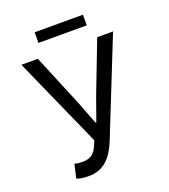

<svg xmlns="http://www.w3.org/2000/svg" viewBox="-165 -1042 1030 1173"><g transform="rotate(-20 350.0 -455.5)"><path d="M198 -925V-856H512V-925ZM131 2C152 10 173 14 208 14C306 14 361 -45 400 -140L650 -766H547L418 -431L364 -279H359L300 -431L161 -766H54L315 -180L298 -141C278 -98 250 -81 202 -81C177 -81 164 -83 152 -88Z"/></g></svg>

Font: Kawkab Mono Light
Style: Bold
Weight: 400
Monospace: yes
Designer: Abdullah Arif
Foundry: Abdullah Arif
Version: Version 1.000;PS 000.500;hotconv 1.0.88;makeotf.lib2.5.64775